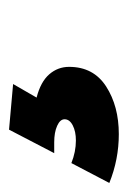

<svg xmlns="http://www.w3.org/2000/svg" viewBox="13 -100 283 425"><g transform="rotate(-90 154.5 112.5)"><path d="M181 0 151 52Q186 61 202.5 80Q219 99 219 124Q219 178 175.5 206Q132 234 70 234Q14 234 -38 213L6 129Q31 139 56 139Q76 139 89.5 132Q103 125 103 114Q103 104 88.5 97.5Q74 91 52 91H28L80 -9Z"/></g></svg>

Font: Gontserrat
Style: Bold Italic
Weight: 700
Italic angle: -11.3°
Designer: Julieta Ulanovsky
Foundry: Julieta Ulanovsky
Version: Version 6.001